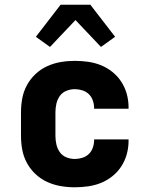

<svg xmlns="http://www.w3.org/2000/svg" viewBox="-20 -786 640 814"><path d="M297 8Q267 8 237.5 3Q208 -2 180.5 -14.5Q153 -27 131 -47.5Q109 -68 94.5 -94.5Q80 -121 74.5 -150.5Q69 -180 69 -210V-310Q69 -340 74.5 -369.5Q80 -399 94.5 -425.5Q109 -452 131 -472.5Q153 -493 180.5 -505.5Q208 -518 237.5 -523Q267 -528 297 -528Q325 -528 353.5 -524Q382 -520 408 -509.5Q434 -499 456.5 -481Q479 -463 494.5 -439Q510 -415 517.5 -387.5Q525 -360 525 -332V-325H379V-328Q379 -344 373.5 -360Q368 -376 356.5 -387Q345 -398 329 -403Q313 -408 297 -408Q279 -408 261.5 -401Q244 -394 233.5 -379Q223 -364 219 -346Q215 -328 215 -310V-210Q215 -192 219 -174Q223 -156 233.5 -141Q244 -126 261.5 -119Q279 -112 297 -112Q313 -112 329 -117Q345 -122 356.5 -133Q368 -144 373.5 -160Q379 -176 379 -192V-195H525V-188Q525 -160 517.5 -132.5Q510 -105 494.5 -81Q479 -57 456.5 -39Q434 -21 408 -10.5Q382 0 353.5 4Q325 8 297 8ZM192 -587 132 -630 237 -766H363L468 -630L408 -587L300 -701Z"/></svg>

Font: Iosevka Aile Heavy
Style: Regular
Weight: 900
Designer: Belleve Invis
Foundry: Belleve Invis
Version: Version 31.1.0; ttfautohint (v1.8.4)